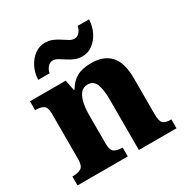

<svg xmlns="http://www.w3.org/2000/svg" viewBox="-176 -920 1028 1065"><g transform="rotate(-30 338.0 -388.0)"><path d="M17 0V-57H20Q54 -57 73.5 -69Q93 -81 93 -125V-415Q93 -456 75.5 -467.5Q58 -479 25 -479H22V-536H251L264 -469H269Q293 -511 328.5 -530.5Q364 -550 421 -550Q500 -550 542.5 -504.5Q585 -459 585 -358V-128Q585 -82 599.5 -69.5Q614 -57 647 -57H651V0H410V-322Q410 -387 396 -422Q382 -457 344 -457Q315 -457 298.5 -435.5Q282 -414 275 -379.5Q268 -345 268 -305V-122Q268 -81 285.5 -69Q303 -57 336 -57H339V0ZM400 -606Q373 -606 351 -615.5Q329 -625 310.5 -637.5Q292 -650 275.5 -659.5Q259 -669 243 -669Q224 -669 210.5 -652.5Q197 -636 194 -616H121Q123 -661 141.5 -697Q160 -733 189.5 -754.5Q219 -776 255 -776Q282 -776 304 -766.5Q326 -757 344.5 -744.5Q363 -732 379 -722.5Q395 -713 411 -713Q430 -713 443.5 -729.5Q457 -746 460 -766H533Q531 -721 512.5 -685Q494 -649 465 -627.5Q436 -606 400 -606Z"/></g></svg>

Font: Noto Serif Tamil ExtraBold
Style: Regular
Weight: 800
Designer: Indian Type Foundry, Tom Grace, and the Monotype Design Team
Foundry: Monotype Imaging Inc.
Version: Version 2.004; ttfautohint (v1.8.4.7-5d5b)